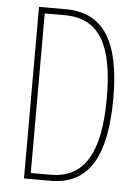

<svg xmlns="http://www.w3.org/2000/svg" viewBox="-52 -755 576 796"><g transform="rotate(5 236.0 -357.0)"><path d="M418 -364C418 -596 349 -714 190 -714H78V0H189C349 0 418 -124 418 -364ZM391 -362C391 -141 331 -25 187 -25H104V-689H188C339 -689 391 -570 391 -362Z"/></g></svg>

Font: Noto Sans Myanmar UI ExtraCondensed Thin
Style: Regular
Weight: 100
Width: 2
Designer: Monotype Design Team
Foundry: Monotype Imaging Inc.
Version: Version 2.103